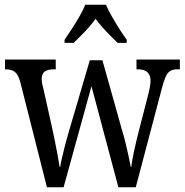

<svg xmlns="http://www.w3.org/2000/svg" viewBox="-20 -786 775 806"><path d="M65 -442Q56 -474 42 -484.5Q28 -495 3 -495H1V-536H214V-495H207Q181 -495 168 -486Q155 -477 155 -453Q155 -444 157.5 -432.5Q160 -421 163 -410L201 -239Q206 -215 212 -185.5Q218 -156 223 -129Q228 -102 230 -86H233Q235 -102 241 -127Q247 -152 254 -179.5Q261 -207 268 -230L357 -533H410L493 -237Q500 -215 507 -186Q514 -157 520 -129.5Q526 -102 529 -85H531Q534 -110 542 -148Q550 -186 562 -233L604 -396Q607 -408 609.5 -422.5Q612 -437 612 -446Q612 -495 559 -495H553V-536H735V-495H723Q699 -495 686 -481Q673 -467 660 -417L550 0H477L364 -424L247 0H177ZM251 -619Q264 -638 281 -664Q298 -690 313.5 -717Q329 -744 338 -766H425Q434 -744 449.5 -717Q465 -690 481.5 -664Q498 -638 512 -619V-606H474Q451 -628 426 -654Q401 -680 381 -707Q362 -680 337 -654Q312 -628 289 -606H251Z"/></svg>

Font: Noto Serif Thai Condensed
Style: Regular
Weight: 400
Width: 3
Designer: Monotype Design Team
Foundry: Monotype Imaging Inc.
Version: Version 2.002; ttfautohint (v1.8.4.7-5d5b)